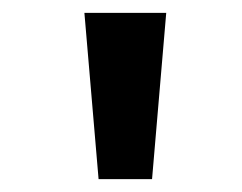

<svg xmlns="http://www.w3.org/2000/svg" viewBox="-20 -749 375 298"><path d="M133 -471H216L238 -729H111Z"/></svg>

Font: Noto Sans Bengali UI SemiBold
Style: Regular
Weight: 600
Designer: Jelle Bosma - Monotype Design Team
Foundry: Monotype Imaging Inc.
Version: Version 2.003